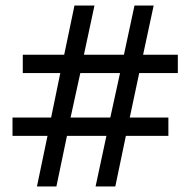

<svg xmlns="http://www.w3.org/2000/svg" viewBox="-20 -764 686 691"><path d="M113 -93 151 -275H25V-341H164L197 -501H62V-567H211L248 -744H320L282 -567H426L464 -744H533L495 -567H620V-501H481L447 -341H586V-275H433L395 -93H324L363 -275H221L183 -93ZM234 -341H377L412 -501H269Z"/></svg>

Font: Noto Sans Telugu UI
Style: Regular
Weight: 400
Designer: Jelle Bosma - Monotype Design Team
Foundry: Monotype Imaging Inc.
Version: Version 2.006